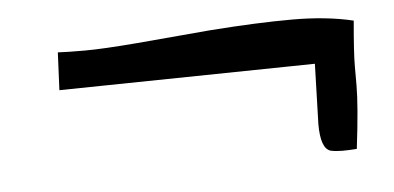

<svg xmlns="http://www.w3.org/2000/svg" viewBox="-30 -391 661 322"><g transform="rotate(-5 300.0 -230.5)"><path d="M573.2 -333Q568.4 -279.3 568.4 -256.8V-224.6Q568.4 -190.4 559.6 -118.2Q545.9 -117.2 535.2 -117.2Q524.4 -117.2 515.6 -119.1Q499 -124 499 -165L502 -266.6L71.3 -259.8L74.2 -323.2Q89.8 -322.3 119.6 -322.3Q149.4 -322.3 208 -327.1L332 -337.9Q412.1 -343.8 470.2 -343.8Q528.3 -343.8 573.2 -333Z"/></g></svg>

Font: Architects Daughter
Style: Regular
Weight: 400
Designer: Kimberly Geswein
Foundry: Kimberly Geswein
Version: Version 1.003 2010